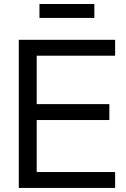

<svg xmlns="http://www.w3.org/2000/svg" viewBox="-20 -923 620 943"><path d="M72.3 0V-727.5H545.4V-649.4H160.2V-411.6H517.1V-333.5H160.2V-78.1H545.4V0ZM443.4 -903.3V-835H173.8V-903.3Z"/></svg>

Font: Inter Khmer Looped
Style: Regular
Weight: 400
Designer: Rasmus Andersson, Sovichet Tep
Foundry: Anagata Design
Version: Version 1.000